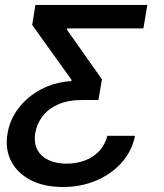

<svg xmlns="http://www.w3.org/2000/svg" viewBox="-20 -561 665 778"><path d="M234.9 196.8Q159.2 196.8 105.2 169.2Q51.3 141.6 25.6 92.8Q0 43.9 10.3 -19Q19.5 -75.7 54.9 -122.3Q90.3 -168.9 145.5 -198.5Q200.7 -228 269 -232.4L270 -237.3L110.4 -460L123.5 -541H577.1L561 -445.8H252L251 -440.9L393.1 -239.7L378.9 -155.8H314Q255.9 -155.8 215.6 -137.9Q175.3 -120.1 152.3 -89.8Q129.4 -59.6 123 -22.5Q116.7 17.6 131.1 45.2Q145.5 72.8 176.5 87.4Q207.5 102.1 249.5 102.1Q290.5 102.1 325 88.9Q359.4 75.7 382.8 50.3Q406.2 24.9 415 -10.7H527.3Q514.2 52.2 472.2 98.9Q430.2 145.5 368.7 171.1Q307.1 196.8 234.9 196.8Z"/></svg>

Font: Inter 17pt Medium
Style: Italic
Weight: 500
Italic angle: -9.3988°
Version: Version 4.001;git-66647c0bb